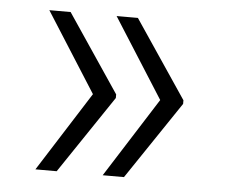

<svg xmlns="http://www.w3.org/2000/svg" viewBox="-40 -558 616 524"><g transform="rotate(5 268.5 -296.0)"><path d="M74.9 -78.1 213.4 -296.2 74.9 -514.2H133.2L276.6 -301.1V-291.2L133.2 -78.1ZM259.2 -78.1 397.7 -296.2 259.2 -514.2H317.5L460.9 -301.1V-291.2L317.5 -78.1Z"/></g></svg>

Font: Inter Light BETA
Style: Regular
Weight: 300
Designer: Rasmus Andersson
Foundry: rsms
Version: Version 3.011;git-f93a4a705